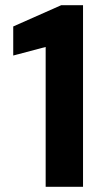

<svg xmlns="http://www.w3.org/2000/svg" viewBox="-20 -720 409 740"><path d="M156 0V-539L31 -506V-618L216 -700H300V0Z"/></svg>

Font: DM Sans ExtraBold
Style: Regular
Weight: 800
Designer: Colophon Foundry, Jonny Pinhorn
Foundry: Colophon Foundry
Version: Version 4.004; ttfautohint (v1.8.4.7-5d5b)